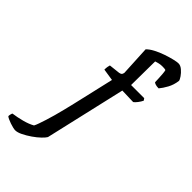

<svg xmlns="http://www.w3.org/2000/svg" viewBox="-466 -890 1179 1179"><g transform="rotate(45 124.0 -300.0)"><path d="M-79 200Q-86 200 -99 197Q-112 194 -126.5 189Q-141 184 -153 178.5Q-165 173 -170 168Q-170 160 -167.5 150.5Q-165 141 -163 139Q-126 134 -86 123.5Q-46 113 -18 97Q-12 86 -5 66Q2 46 10.5 19.5Q19 -7 27.5 -38Q36 -69 44.5 -103Q53 -137 61 -171Q78 -247 93 -309Q108 -371 123 -439L45 -451Q45 -465 47 -476.5Q49 -488 51 -493L123 -501Q134 -503 139 -507.5Q144 -512 146 -524L136 -718Q152 -735 180.5 -750Q209 -765 241 -776Q273 -787 300 -793.5Q327 -800 340 -800Q358 -800 375.5 -785Q393 -770 405 -752.5Q417 -735 418 -726Q413 -687 396 -656Q379 -625 362 -605Q345 -605 334.5 -608.5Q324 -612 320 -616Q320 -624 319 -644Q318 -664 316.5 -684.5Q315 -705 312 -714Q306 -716 298 -716.5Q290 -717 282 -717Q268 -717 255 -714Q242 -711 230 -707L228 -500H342L351 -487Q344 -472 332 -456.5Q320 -441 311 -435L214 -438L93 87Q87 98 67.5 117Q48 136 20.5 155Q-7 174 -33.5 187Q-60 200 -79 200Z"/></g></svg>

Font: Texturina Medium 12pt SemiBold
Style: Italic
Weight: 600
Italic angle: -11°
Version: Version 1.002